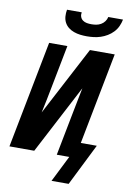

<svg xmlns="http://www.w3.org/2000/svg" viewBox="-110 -954 781 1182"><g transform="rotate(10 280.0 -363.0)"><path d="M358 -750Q337 -750 316.5 -752.5Q296 -755 276.5 -762Q257 -769 242 -781Q227 -793 218 -810Q209 -827 207.5 -848Q206 -869 210 -890H302Q299 -875 303.5 -862Q308 -849 319 -841Q330 -833 344 -830.5Q358 -828 373 -828Q388 -828 403 -830.5Q418 -833 432 -841Q446 -849 455.5 -862Q465 -875 468 -890H560Q556 -869 546.5 -848Q537 -827 521 -810Q505 -793 485 -781Q465 -769 443.5 -762Q422 -755 400.5 -752.5Q379 -750 358 -750ZM406 164H299L381 0H303L355 -268Q363 -309 371 -349.5Q379 -390 387 -430L162 0H7L137 -670H251L199 -402Q191 -361 183 -320.5Q175 -280 166 -240L392 -670H547L436 -97H536Z"/></g></svg>

Font: Lode
Style: Bold Italic
Weight: 700
Italic angle: -11°
Monospace: yes
Designer: Belleve Invis
Foundry: Belleve Invis
Version: Version 29.2.0; ttfautohint (v1.8.3)